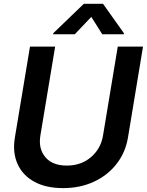

<svg xmlns="http://www.w3.org/2000/svg" viewBox="-20 -971 767 1003"><path d="M595.2 -727.5H727.1L648.4 -252Q635.3 -173.8 588.6 -114.3Q542 -54.7 470 -21.5Q397.9 11.7 309.6 11.7Q220.2 11.7 159.4 -21.5Q98.6 -54.7 71.8 -114.3Q44.9 -173.8 57.6 -252L136.7 -727.5H268.1L190.9 -262.7Q179.7 -194.3 216.8 -150.1Q253.9 -106 329.1 -106Q403.8 -106 455.3 -150.1Q506.8 -194.3 518.1 -262.7ZM514.2 -792 457 -882.8 370.6 -792H257.3L258.3 -797.4L418 -951.2H518.1L627.4 -797.4L626.5 -792Z"/></svg>

Font: Inter Display Semi Bold
Style: Italic
Weight: 600
Italic angle: -9.39999°
Designer: Rasmus Andersson
Foundry: rsms
Version: Version 4.000;git-4fc901f